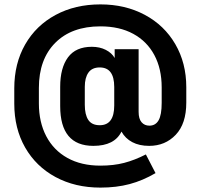

<svg xmlns="http://www.w3.org/2000/svg" viewBox="-20 -718 913 874"><path d="M45 -246V-316Q45 -429 94.5 -515.5Q144 -602 233 -650Q322 -698 437 -698Q550 -698 639 -650.5Q728 -603 778 -517Q828 -431 828 -321V-251Q828 -155 780 -104.5Q732 -54 659 -54Q614 -54 582 -71Q550 -88 533 -119Q501 -54 405 -54Q254 -54 254 -235V-323Q254 -409 289.5 -457Q325 -505 398 -505Q434 -505 461.5 -491Q489 -477 502 -454V-494H611V-209Q611 -177 624.5 -161.5Q638 -146 660 -146Q688 -146 702 -170.5Q716 -195 716 -250V-320Q716 -405 682.5 -467.5Q649 -530 586.5 -564Q524 -598 437 -598Q306 -598 231.5 -523Q157 -448 157 -318V-247Q157 -162 190.5 -98Q224 -34 287 1Q350 36 437 36Q497 36 545 23.5Q593 11 644 -15L688 70Q630 104 570 120Q510 136 437 136Q322 136 233 88Q144 40 94.5 -46.5Q45 -133 45 -246ZM500 -238V-322Q500 -411 434 -411Q399 -411 382.5 -387.5Q366 -364 366 -323V-241Q366 -196 382 -172Q398 -148 434 -148Q500 -148 500 -238Z"/></svg>

Font: D-DIN
Style: DIN-Bold
Weight: 700
Designer: Charles Nix
Foundry: Datto Inc.
Version: Version 1.00